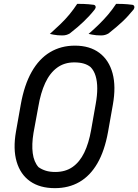

<svg xmlns="http://www.w3.org/2000/svg" viewBox="-20 -957 718 997"><path d="M381 -937Q401 -937 414 -936.5Q427 -936 439.5 -935Q452 -934 467 -932Q475 -930 476.5 -923Q478 -916 472 -908Q457 -889 443 -874Q429 -859 414.5 -845Q400 -831 382.5 -816Q365 -801 342 -783Q333 -778 324 -775.5Q315 -773 303 -773Q291 -773 279.5 -774Q268 -775 258 -777Q248 -779 239 -781Q268 -807 293.5 -831.5Q319 -856 340.5 -882Q362 -908 381 -937ZM583 -937Q602 -937 615.5 -936.5Q629 -936 641 -935Q653 -934 668 -932Q676 -930 677.5 -923Q679 -916 674 -908Q658 -889 644.5 -874Q631 -859 616 -845Q601 -831 583.5 -816Q566 -801 543 -783Q534 -778 525 -775.5Q516 -773 505 -773Q492 -773 480.5 -774Q469 -775 459.5 -777Q450 -779 440 -781Q470 -807 495 -831.5Q520 -856 542 -882Q564 -908 583 -937ZM369 -720Q446 -720 496 -682.5Q546 -645 564.5 -576.5Q583 -508 566 -413L541 -272Q523 -173 485.5 -108.5Q448 -44 392.5 -12Q337 20 265 20Q187 20 136.5 -15.5Q86 -51 66.5 -117Q47 -183 63 -274L88 -415Q106 -516 144.5 -584Q183 -652 240 -686Q297 -720 369 -720ZM154 -267Q144 -207 150 -161.5Q156 -116 180 -89Q197 -77 218 -70.5Q239 -64 267 -64Q320 -64 357 -90Q394 -116 417.5 -164.5Q441 -213 453 -281L477 -417Q485 -461 485 -497.5Q485 -534 476.5 -562.5Q468 -591 450 -609Q435 -621 414.5 -627Q394 -633 365 -633Q314 -633 276.5 -605.5Q239 -578 215 -526.5Q191 -475 179 -403Z"/></svg>

Font: Rec Mono Semicasual
Style: Italic
Weight: 400
Italic angle: -10°
Version: Version 1.085; ttfautohint (v1.8.4.7-5d5b)